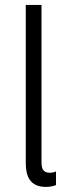

<svg xmlns="http://www.w3.org/2000/svg" viewBox="-20 -747 275 771"><path d="M164.4 3.6C180 3.6 194.6 0.7 204.9 -3.9V-58.6C197.4 -55 188.6 -53.3 179.3 -53.3C151.3 -53.3 146.7 -72.4 146.7 -96.6V-727.3H83.5V-92C83.5 -42.3 98.4 3.6 164.4 3.6Z"/></svg>

Font: TID UI Light
Style: Regular
Weight: 300
Designer: The TID Project Authors
Foundry: Bakken & Bæck
Version: Version 1.001;hotconv 1.0.109;makeotfexe 2.5.65596